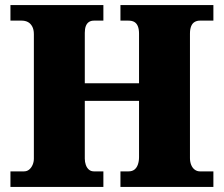

<svg xmlns="http://www.w3.org/2000/svg" viewBox="-20 -734 878 754"><path d="M21 0V-61H74Q86 -61 94.5 -68Q103 -75 108 -86.5Q113 -98 113 -111V-600Q113 -618 106.5 -630Q100 -642 89.5 -647.5Q79 -653 65 -653H21V-714H386V-653H349Q337 -653 329 -647.5Q321 -642 317 -631.5Q313 -621 313 -605V-407H526V-602Q526 -619 521.5 -630.5Q517 -642 508 -647.5Q499 -653 484 -653H453V-714H818V-653H765Q753 -653 744 -647.5Q735 -642 730.5 -630.5Q726 -619 726 -602V-113Q726 -98 731 -86Q736 -74 745 -67.5Q754 -61 765 -61H818V0H453V-61H485Q499 -61 508 -68Q517 -75 521.5 -88Q526 -101 526 -117V-338H313V-111Q313 -98 317 -86.5Q321 -75 329 -68Q337 -61 349 -61H386V0Z"/></svg>

Font: Noto Serif Tibetan Black
Style: Regular
Weight: 900
Version: Version 2.103